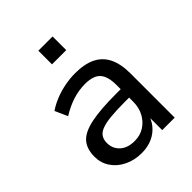

<svg xmlns="http://www.w3.org/2000/svg" viewBox="-201 -813 935 935"><g transform="rotate(-45 266.5 -345.5)"><path d="M228 9Q178 9 137.5 -11Q97 -31 74.5 -65Q52 -99 52 -141Q52 -195 79 -226Q106 -257 170 -270.5Q234 -284 342 -284H389V-226H344Q286 -226 247 -222Q208 -218 185 -209Q162 -200 152 -184.5Q142 -169 142 -146Q142 -107 169.5 -82Q197 -57 245 -57Q283 -57 312 -75.5Q341 -94 358 -125.5Q375 -157 375 -198V-313Q375 -372 351 -398.5Q327 -425 270 -425Q228 -425 186.5 -412Q145 -399 101 -372L72 -437Q98 -455 131.5 -468.5Q165 -482 201.5 -489Q238 -496 272 -496Q337 -496 379 -475.5Q421 -455 442 -412.5Q463 -370 463 -304V0H377V-111H386Q378 -74 356 -47Q334 -20 301.5 -5.5Q269 9 228 9ZM224 -606V-700H322V-606Z"/></g></svg>

Font: Nunito Sans 12pt Medium
Style: Regular
Weight: 500
Designer: Vernon Adams
Foundry: Vernon Adams
Version: Version 3.101;gftools[0.9.27]